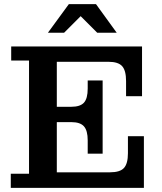

<svg xmlns="http://www.w3.org/2000/svg" viewBox="-20 -906 781 926"><path d="M211 -748 312 -886H443L543 -748H449L369 -828L289 -748ZM32 0V-68H120V-614H34V-682H665V-442H588V-515Q588 -566 569 -587Q550 -608 503 -608H254V-391H324Q367 -391 385 -411Q403 -431 403 -479V-518H475V-165H403V-229Q403 -276 385 -296.5Q367 -317 324 -317H254V-75H511Q559 -75 578 -96Q597 -117 597 -167V-249H674V0Z"/></svg>

Font: Montagu Slab 16pt Medium
Style: Regular
Weight: 500
Designer: Florian Karsten
Foundry: Florian Karsten
Version: Version 1.000; ttfautohint (v1.8.3)